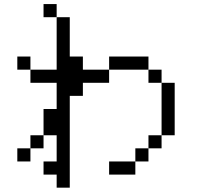

<svg xmlns="http://www.w3.org/2000/svg" viewBox="-20 -832 1040 915"><path d="M250 0V62.5H312.5V-375H375V-437.5H500V-500H375V-562.5H312.5V-750H250Q250 -750 250 -500H125V-437.5H250Q250 -437.5 250 -312.5H187.5Q187.5 -312.5 187.5 -187.5H125V-125H62.5V-62.5H125V-125H187.5V-187.5H250Q250 -187.5 250 -62.5H187.5V0ZM625 -62.5H500V0H625ZM625 -62.5H687.5V-125H625ZM687.5 -125H750V-187.5H687.5ZM750 -187.5H812.5Q812.5 -187.5 812.5 -437.5H750Q750 -437.5 750 -187.5ZM750 -437.5V-500H687.5V-437.5ZM125 -500V-562.5H62.5V-500ZM500 -500H687.5V-562.5H500ZM250 -750V-812.5H187.5V-750Z"/></svg>

Font: Unifont
Style: Regular
Weight: 500
Version: Version 13.0.05